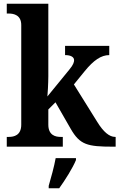

<svg xmlns="http://www.w3.org/2000/svg" viewBox="-20 -780 635 1021"><path d="M16 0H314V-52H302C276 -52 237 -60 237 -117V-198L275 -236L356 -95C405 -10 444 0 582 0H595V-52H592C562 -52 530 -78 497 -132L373 -331L430 -401C478 -460 518 -487 561 -487V-536H326V-487C356 -487 374 -477 374 -460C374 -450 370 -435 348 -409L232 -267C233 -271 237 -339 237 -375V-760H16V-708H27C53 -708 93 -700 93 -647V-117C93 -60 54 -52 27 -52H16ZM239 208V221H295C326 178 367 113 384 71V61H276C268 106 251 167 239 208Z"/></svg>

Font: Noto Serif Bengali SemiCondensed
Style: Bold
Weight: 700
Width: 4
Designer: Juan Bruce, Universal Thirst, Indian Type Foundry and the Monotype Design Team.
Foundry: Monotype Imaging Inc.
Version: Version 2.003